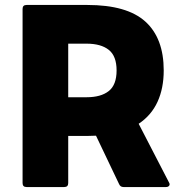

<svg xmlns="http://www.w3.org/2000/svg" viewBox="-20 -754 732 774"><path d="M87 0Q71 0 71 -16V-718Q71 -734 87 -734H332Q492 -734 566 -667Q640 -600 640 -470Q640 -398 615 -343.5Q590 -289 539 -255L661 -19Q666 -11 662 -5.5Q658 0 649 0H478Q465 0 460 -12L367 -207Q350 -206 332 -206H255V-16Q255 0 239 0ZM329 -578H255V-362H329Q387 -362 418.5 -387Q450 -412 450 -470Q450 -528 418.5 -553Q387 -578 329 -578Z"/></svg>

Font: LINE Seed Sans App ExtraBold
Style: Regular
Weight: 800
Designer: LINE VX Design & Dalton Maag Ltd & Sandoll Inc
Foundry: Dalton Maag Ltd
Version: Version 1.003